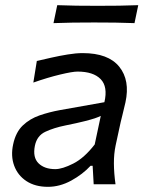

<svg xmlns="http://www.w3.org/2000/svg" viewBox="-20 -713 560 743"><path d="M165.5 10Q116 10 82.2 -12.2Q48.5 -34.5 34.8 -72Q21 -109.5 31 -155Q41 -201.5 68.2 -227.5Q95.5 -253.5 133.2 -266.5Q171 -279.5 212.5 -287L384 -317.5Q398 -377.5 369.5 -406.8Q341 -436 280 -436Q260.5 -436 212.5 -424.5Q164.5 -413 109 -393.5L122.5 -477Q146.5 -482.5 178.2 -489.8Q210 -497 242 -502.2Q274 -507.5 300 -507.5Q399 -507.5 441.5 -454.8Q484 -402 465.5 -317Q460.5 -294 453.8 -268Q447 -242 440.5 -210.5L427.5 -150.5Q420.5 -117.5 420.8 -80.2Q421 -43 427 0H342.5L338.5 -71.5H330.5Q300 -38.5 255.8 -14.2Q211.5 10 165.5 10ZM194 -58.5Q221 -58.5 263.5 -80Q306 -101.5 346.5 -154L370 -264.5Q361 -260 347 -255.2Q333 -250.5 306.5 -243.8Q280 -237 233 -227.5Q188.5 -218.5 155.8 -203.2Q123 -188 115 -149Q106 -104 129 -81.2Q152 -58.5 194 -58.5ZM187 -623.5 201.5 -693Q236.5 -691.5 275.8 -691Q315 -690.5 357.5 -690.5Q400.5 -690.5 440 -691Q479.5 -691.5 515 -693L500.5 -623.5Q465.5 -625 426.2 -625.5Q387 -626 344.5 -626Q301.5 -626 262 -625.5Q222.5 -625 187 -623.5Z"/></svg>

Font: Commissioner Flair
Style: Italic
Weight: 400
Italic angle: -12°
Designer: Kostas Bartsokas
Foundry: Kostas Bartsokas
Version: Version 1.000; ttfautohint (v1.8.3)